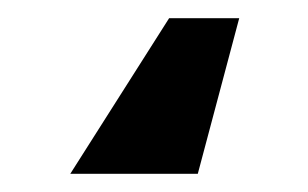

<svg xmlns="http://www.w3.org/2000/svg" viewBox="-20 26 335 209"><path d="M240.4 45.8H164.1L56.5 215.2H195.3Z"/></svg>

Font: Karasuma Gothic
Style: Bold
Weight: 700
Designer: Rasmus Andersson / Ryoko Nishizuka
Foundry: Genbu
Version: Version 1.00